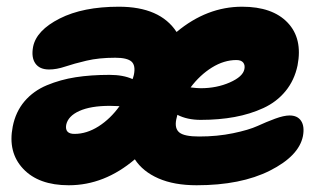

<svg xmlns="http://www.w3.org/2000/svg" viewBox="-20 -545 967 575"><path d="M186 9.8Q95.7 9.8 49.3 -39.6Q2.9 -88.9 18.1 -166Q26.9 -210.4 53.5 -241.7Q80.1 -272.9 120.6 -289.8Q161.1 -306.6 206.5 -313.7Q252 -320.8 308.1 -320.8Q349.1 -320.8 377 -308.1Q378.4 -311 380.9 -320.8Q386.7 -349.1 373.8 -360.6Q360.8 -372.1 325.2 -372.1Q276.4 -372.1 239 -363.3Q201.7 -354.5 175.5 -345.7Q149.4 -336.9 127 -336.9Q98.6 -336.9 85.9 -355Q73.2 -373 79.1 -404.8Q88.9 -454.1 158.7 -489.5Q228.5 -524.9 335.9 -524.9Q459.5 -524.9 508.8 -449.2Q599.6 -524.9 705.1 -524.9Q795.9 -524.9 841.3 -477.3Q886.7 -429.7 871.1 -349.1Q861.8 -304.7 835.2 -272.2Q808.6 -239.7 768.8 -221.4Q729 -203.1 682.6 -194.6Q636.2 -186 581.1 -186Q540.5 -186 511.2 -201.2Q508.3 -189.5 507.8 -187Q502.4 -159.7 517.6 -147.9Q532.7 -136.2 576.2 -136.2Q630.9 -136.2 678 -146Q725.1 -155.8 751.2 -167.7Q777.3 -179.7 803.7 -189.5Q830.1 -199.2 847.2 -199.2Q871.1 -199.2 881.8 -182.9Q892.6 -166.5 887.2 -137.2Q875 -77.6 788.1 -33.9Q701.2 9.8 568.8 9.8Q501.5 9.8 454.6 -10.7Q407.7 -31.2 383.8 -67.9Q292.5 9.8 186 9.8ZM688 -365.2Q650.9 -365.2 614.7 -342.8Q578.6 -320.3 550.8 -283.2Q570.3 -280.8 581.1 -280.8Q628.9 -280.8 668.2 -298.1Q707.5 -315.4 711.9 -337.9Q714.4 -350.1 708.3 -357.7Q702.1 -365.2 688 -365.2ZM178.2 -170.9Q173.8 -144 203.1 -144Q239.7 -144 275.4 -166.7Q311 -189.5 337.9 -227.1Q334.5 -227.1 324.7 -227.5Q314.9 -228 309.1 -228Q251.5 -228 217.5 -212.6Q183.6 -197.3 178.2 -170.9Z"/></svg>

Font: Shantell Sans Irregular
Style: Italic
Weight: 800
Italic angle: -11.31°
Designer: Stephen Nixon, Anya Danilova, Shantell Martin
Foundry: Arrow Type
Version: Version 1.006;[9816181b4]